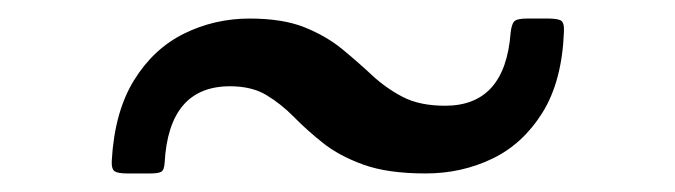

<svg xmlns="http://www.w3.org/2000/svg" viewBox="-20 -530 728 207"><path d="M228 -437Q162 -437 157.5 -354.5Q157 -346.5 153.8 -344.8Q150.5 -343 142 -343H117Q107.5 -343 103.8 -345.2Q100 -347.5 100.5 -357Q103.5 -409.5 124.5 -443.5Q145.5 -477.5 178.5 -493.8Q211.5 -510 249 -510Q285 -510 308.5 -500.5Q332 -491 349 -477Q366 -463 381 -449Q396 -435 414.2 -425.5Q432.5 -416 460 -416Q524.5 -416 530.5 -494.5Q531.5 -504 534.5 -507Q537.5 -510 548 -510H571Q580.5 -510 584.5 -508Q588.5 -506 588 -496Q586 -442.5 564.8 -408.5Q543.5 -374.5 510.5 -358.8Q477.5 -343 439 -343Q398 -343 371.8 -352.5Q345.5 -362 328 -376Q310.5 -390 296.8 -404Q283 -418 267.2 -427.5Q251.5 -437 228 -437Z"/></svg>

Font: Besley* Condensed
Style: Regular
Weight: 400
Width: 3
Designer: Owen Earl
Foundry: indestructible type*
Version: Version 3.000; ttfautohint (v1.8.3)